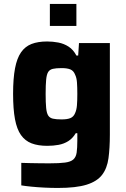

<svg xmlns="http://www.w3.org/2000/svg" viewBox="-20 -723 625 949"><path d="M266.1 206Q233.7 206 199.4 204.3Q165.1 202.6 135.3 199.6Q105.5 196.7 85.2 193.3V82Q106.1 82.6 129.8 83.2Q153.6 83.7 178.1 84Q202.7 84.3 224.7 84.3Q274.2 84.3 301.8 80.5Q329.4 76.8 342.5 65.2Q355.5 53.7 358.9 31.1Q362.2 8.6 362.2 -29.1V-64.7H354.5Q339.2 -39.2 317.6 -25.5Q295.9 -11.9 269.8 -7.1Q243.7 -2.2 213.6 -2.2Q168.1 -2.2 136 -14.5Q104 -26.8 83.6 -55.6Q63.3 -84.3 54 -134.1Q44.7 -183.9 44.7 -259.3Q44.7 -335.3 54.3 -385.4Q63.8 -435.5 84 -464.4Q104.1 -493.3 135.9 -505.7Q167.8 -518 212.9 -518Q241 -518 268.5 -512.7Q296.1 -507.4 319.4 -492.3Q342.6 -477.2 357.6 -448.5H366.4L370.4 -510H523V-58.4Q523 9 516.2 58.9Q509.5 108.8 484.6 141.3Q459.7 173.7 408.2 189.8Q356.6 206 266.1 206ZM284.4 -132.8Q312.9 -132.8 328.3 -139.4Q343.6 -145.9 350.7 -162.9Q358.4 -178.9 360.3 -202.3Q362.2 -225.7 362.2 -259Q362.2 -291.4 360.5 -315.1Q358.8 -338.8 351.2 -353.9Q344.1 -372.7 328.5 -379.6Q312.9 -386.4 284.4 -386.4Q257.1 -386.4 241.3 -382.7Q225.4 -379 217.9 -366.8Q210.5 -354.5 208.1 -328.9Q205.6 -303.4 205.6 -259Q205.6 -215.3 208.1 -190Q210.5 -164.7 217.9 -152.5Q225.4 -140.2 241.3 -136.5Q257.1 -132.8 284.4 -132.8ZM226.5 -594.7V-703.4H357.6V-594.7Z"/></svg>

Font: Saira Thin
Style: Regular
Weight: 100
Designer: Hector Gatti with collaboration of the Omnibus-Type team
Foundry: Omnibus-Type
Version: Version 1.101